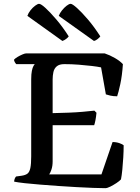

<svg xmlns="http://www.w3.org/2000/svg" viewBox="-20 -983 732 1003"><path d="M530 0Q505 0 466 -1.5Q427 -3 380 -5.5Q333 -8 284.5 -11.5Q236 -15 191 -18.5Q146 -22 110 -26Q74 -30 54 -34Q54 -42 57 -49.5Q60 -57 64 -61L93 -65Q113 -68 123.5 -76Q134 -84 138.5 -105Q143 -126 143 -166V-568Q143 -596 146.5 -613Q150 -630 155 -638.5Q160 -647 162 -648H65Q61 -652 57.5 -658Q54 -664 53 -671Q59 -678 71.5 -685.5Q84 -693 97 -698.5Q110 -704 116 -704H527Q554 -695 580 -680Q606 -665 622 -648Q618 -588 608.5 -544Q599 -500 592 -480Q572 -480 556.5 -483.5Q541 -487 533 -490L508 -631Q489 -635 459 -638.5Q429 -642 392 -645Q355 -648 316 -648Q290 -648 276.5 -636.5Q263 -625 259 -606.5Q255 -588 255 -568V-392Q301 -393 340 -394.5Q379 -396 412.5 -399Q446 -402 473 -405L484 -394Q482 -372 478.5 -354.5Q475 -337 472 -329H255V-140Q255 -116 249 -98Q243 -80 237 -72H510L568 -241Q588 -241 604.5 -235Q621 -229 626 -224Q626 -194 624 -160.5Q622 -127 619 -96.5Q616 -66 612 -46Q604 -37 588 -26.5Q572 -16 556 -8Q540 0 530 0ZM306 -769 123 -900Q128 -915 139.5 -929.5Q151 -944 164 -953.5Q177 -963 184 -963Q194 -963 218 -941Q242 -919 274.5 -881Q307 -843 339 -793Q335 -787 326 -780Q317 -773 306 -769ZM471 -769 287 -900Q292 -914 303.5 -928.5Q315 -943 328 -953Q341 -963 349 -963Q358 -963 382.5 -941Q407 -919 439.5 -881Q472 -843 504 -793Q500 -787 490 -779Q480 -771 471 -769Z"/></svg>

Font: Texturina Medium
Style: Regular
Weight: 500
Designer: Guillermo Torres Carreño
Foundry: Omnibus-Type
Version: Version 1.003